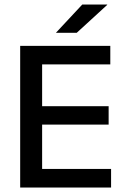

<svg xmlns="http://www.w3.org/2000/svg" viewBox="-20 -846 568 866"><path d="M170 0H71V-639H170ZM481 0H100.5V-84H481ZM470 -284H128V-367H470ZM477.5 -555.5H100V-639H477.5ZM233 -699 351 -825.5H463.5V-824L326 -698H233Z"/></svg>

Font: Anek Devanagari Medium
Style: Regular
Weight: 500
Designer: Kailash Malviya (Devanagari) & Yesha Goshar (Latin)
Foundry: Ek Type
Version: Version 1.003